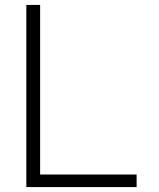

<svg xmlns="http://www.w3.org/2000/svg" viewBox="-20 -760 647 780"><path d="M87 0V-740H143V-51H535V0Z"/></svg>

Font: Be Vietnam Pro ExtraLight
Style: Regular
Weight: 200
Designer: Lam Bao, Tony Le, Vietanh Nguyen
Foundry: Yellow Type Foundry
Version: Version 1.002; ttfautohint (v1.8.3)